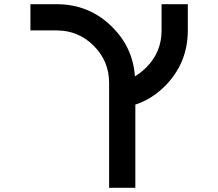

<svg xmlns="http://www.w3.org/2000/svg" viewBox="-20 -770 1040 915"><path d="M250 -625H125V-750H250Q406.2 -750 515.6 -640.6Q613.3 -543 623 -406.2Q652.3 -423.8 677.7 -449.2Q750 -521.5 750 -625V-750H875V-625Q875 -468.8 765.6 -359.4Q703.1 -296.9 625 -271.5V125H500V-375Q500 -478.5 426.8 -551.8Q353.5 -625 250 -625Z"/></svg>

Font: Xanmono
Style: Regular
Weight: 400
Designer: GGBotNet
Foundry: GGBotNet
Version: 1.00